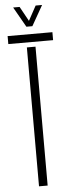

<svg xmlns="http://www.w3.org/2000/svg" viewBox="-62 -978 373 1008"><g transform="rotate(-5 124.0 -473.5)"><path d="M101.5 0V-732H147V0ZM6 -758V-800H242V-758ZM108.5 -840.5 48 -947H82L124.5 -870L166.5 -947H200.5L140 -840.5Z"/></g></svg>

Font: Big Shoulders Stencil Display Thin Light
Style: Regular
Weight: 300
Version: Version 2.001